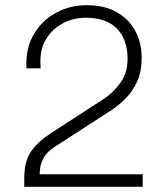

<svg xmlns="http://www.w3.org/2000/svg" viewBox="-20 -716 640 736"><path d="M73 0V-33Q73 -98 99 -135.5Q125 -173 176 -206L378 -337Q412 -359 440.5 -397Q469 -435 469 -491Q469 -564 428.5 -606Q388 -648 309 -648Q261 -648 221.5 -627Q182 -606 158.5 -569Q135 -532 135 -484Q135 -476 135 -468Q135 -460 136 -454H82Q81 -462 81 -465Q81 -468 81 -472Q81 -539 112.5 -589.5Q144 -640 196.5 -668Q249 -696 312 -696H314Q380 -696 426.5 -670Q473 -644 498 -598.5Q523 -553 523 -494Q523 -441 505.5 -403Q488 -365 461 -338Q434 -311 403 -291L191 -154Q160 -134 148 -112Q136 -90 134 -72.5Q132 -55 132 -48H527V0Z"/></svg>

Font: Chivo Mono Thin
Style: Regular
Weight: 250
Designer: Hector Gatti
Foundry: Omnibus-Type
Version: Version 1.008